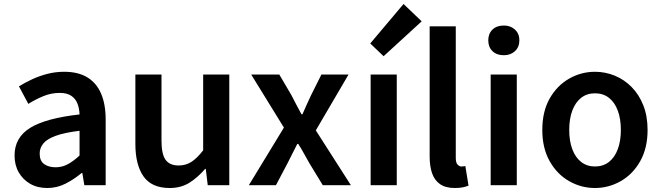

<svg xmlns="http://www.w3.org/2000/svg" viewBox="-20 -929 3314 963"><path d="M217 14Q168 14 131.5 -7Q95 -28 74 -64.5Q53 -101 53 -149Q53 -239 131 -287.5Q209 -336 379 -355Q378 -385 368.5 -409.5Q359 -434 337.5 -448.5Q316 -463 279 -463Q237 -463 198 -447Q159 -431 122 -408L75 -496Q106 -515 141.5 -531.5Q177 -548 217.5 -558.5Q258 -569 302 -569Q372 -569 418 -541Q464 -513 487 -459.5Q510 -406 510 -329V0H403L393 -61H389Q352 -30 309 -8Q266 14 217 14ZM259 -90Q292 -90 320.5 -105.5Q349 -121 379 -149V-273Q304 -264 260 -248Q216 -232 197.5 -209.5Q179 -187 179 -159Q179 -122 201.5 -106Q224 -90 259 -90Z M831 14Q741 14 700 -44Q659 -102 659 -207V-555H790V-223Q790 -156 810.5 -127.5Q831 -99 876 -99Q912 -99 940 -117Q968 -135 999 -175V-555H1130V0H1022L1012 -82H1009Q972 -39 930 -12.5Q888 14 831 14Z M1228 0 1404 -289 1240 -555H1381L1442 -451Q1454 -427 1466.5 -403.5Q1479 -380 1492 -356H1497Q1507 -380 1518 -403.5Q1529 -427 1540 -451L1592 -555H1728L1564 -275L1740 0H1599L1532 -110Q1518 -134 1504.5 -159Q1491 -184 1476 -207H1471Q1459 -184 1447 -159.5Q1435 -135 1422 -110L1364 0Z M1839 0V-555H1970V0ZM1904 -647 1837 -711 2004 -909 2095 -822Z M2261 14Q2215 14 2187 -5.5Q2159 -25 2147 -60.5Q2135 -96 2135 -143V-797H2266V-137Q2266 -113 2275 -103.5Q2284 -94 2294 -94Q2298 -94 2302 -94.5Q2306 -95 2314 -96L2330 2Q2318 7 2301.5 10.5Q2285 14 2261 14Z M2441 0V-555H2572V0ZM2507 -652Q2471 -652 2450 -672.5Q2429 -693 2429 -727Q2429 -760 2450 -780.5Q2471 -801 2507 -801Q2541 -801 2563 -780.5Q2585 -760 2585 -727Q2585 -693 2563 -672.5Q2541 -652 2507 -652Z M2964 14Q2895 14 2834.5 -20.5Q2774 -55 2737 -120.5Q2700 -186 2700 -277Q2700 -370 2737 -435Q2774 -500 2834.5 -534.5Q2895 -569 2964 -569Q3016 -569 3063.5 -549.5Q3111 -530 3148 -492.5Q3185 -455 3206.5 -401Q3228 -347 3228 -277Q3228 -186 3191 -120.5Q3154 -55 3093.5 -20.5Q3033 14 2964 14ZM2964 -94Q3005 -94 3034 -116.5Q3063 -139 3078.5 -180.5Q3094 -222 3094 -277Q3094 -333 3078.5 -374.5Q3063 -416 3034 -438.5Q3005 -461 2964 -461Q2924 -461 2895 -438.5Q2866 -416 2850.5 -374.5Q2835 -333 2835 -277Q2835 -222 2850.5 -180.5Q2866 -139 2895 -116.5Q2924 -94 2964 -94Z"/></svg>

Font: Noto Sans KR Thin SemiBold
Style: Regular
Weight: 600
Version: Version 2.004-H2;hotconv 1.0.118;makeotfexe 2.5.65603